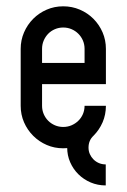

<svg xmlns="http://www.w3.org/2000/svg" viewBox="-20 -458 391 593"><path d="M175.3 -438.5Q202.6 -438.5 226.6 -428.2Q250.5 -418 268.6 -399.9Q286.6 -381.8 296.9 -357.9Q307.1 -334 307.1 -307.1V-198.2H109.9V-131.3Q109.9 -117.7 115 -105.7Q120.1 -93.8 128.9 -85Q137.7 -76.2 149.7 -71Q161.6 -65.9 175.3 -65.9Q189 -65.9 200.9 -71Q212.9 -76.2 221.9 -85Q231 -93.8 236.1 -105.7Q241.2 -117.7 241.2 -131.3H307.1Q307.1 -104 296.9 -80.3Q286.6 -56.6 268.6 -38.6Q250.5 -20.5 226.6 -10.3Q202.6 0 175.3 0Q147.9 0 124.3 -10.3Q100.6 -20.5 82.5 -38.6Q64.5 -56.6 54.2 -80.3Q43.9 -104 43.9 -131.3V-307.1Q43.9 -334 54.2 -357.9Q64.5 -381.8 82.5 -399.9Q100.6 -418 124.3 -428.2Q147.9 -438.5 175.3 -438.5ZM109.9 -263.7H241.2V-307.1Q241.2 -320.8 236.1 -332.8Q231 -344.7 221.9 -353.8Q212.9 -362.8 200.9 -367.9Q189 -373 175.3 -373Q161.6 -373 149.7 -367.9Q137.7 -362.8 128.9 -353.8Q120.1 -344.7 115 -332.8Q109.9 -320.8 109.9 -307.1ZM253.4 -2Q253.4 8.8 257.6 18.1Q261.7 27.3 268.8 34.4Q275.9 41.5 285.6 45.7Q295.4 49.8 306.6 49.8V114.7Q281.7 114.7 260 105.5Q238.3 96.2 222.2 80.3Q206.1 64.5 196.8 43.2Q187.5 22 187.5 -2.4Q187.5 -26.4 196.8 -47.6Q206.1 -68.8 221.7 -84.5L268.6 -38.6Q253.4 -24.4 253.4 -2Z"/></svg>

Font: Aeronef
Style: Regular
Weight: 400
Designer: Peter Wiegel - CAT-Fonts Germany
Foundry: CAT-Fonts, Peter Wiegel
Version: Version 0.002